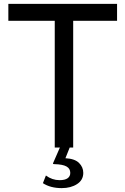

<svg xmlns="http://www.w3.org/2000/svg" viewBox="-20 -760 646 989"><path d="M23 -740H583V-653H357V0H339L317 55Q365 57.5 387 79.2Q409 101 409 130.5Q409 167.5 377 188.2Q345 209 298 209Q240 209 201 183.5L216.5 144Q248.5 168 287 168Q314.5 168 328.2 158.2Q342 148.5 342 130.5Q342 108.5 322.5 97.5Q303 86.5 260 85.5Q255 85.5 253.5 84Q252 82.5 254 79L288.5 0H262V-653H23Z"/></svg>

Font: 1883 Sans
Style: Regular
Weight: 400
Designer: 1883 Sans project is a fork of Public Sans.
Version: Version 1.009